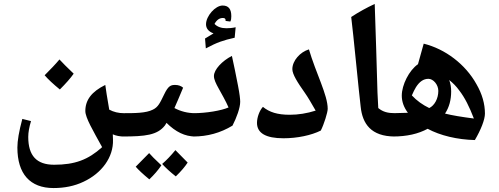

<svg xmlns="http://www.w3.org/2000/svg" viewBox="-20 -835 2526 972"><path d="M283 -382C313 -412 337 -439 353 -462C319 -494 296 -518 281 -534C261 -510 236 -484 206 -454C224 -433 250 -409 283 -382ZM251 117C306 117 357 107 403 85C495 42 555 -39 552 -128L551 -155C569 -147 588 -144 607 -144C613 -144 616 -147 616 -152V-254C616 -260 613 -262 607 -262C580 -262 555 -268 533 -280C522 -342 516 -383 513 -405C444 -371 412 -329 412 -273C412 -239 451 -174 497 -90C426 -26 359 -1 254 -1C165 -1 123 -47 123 -142C123 -165 128 -192 137 -222L93 -233C76 -170 68 -122 68 -88C68 45 132 117 251 117Z M599 -144C716 -144 777 -151 815 -200L823 -213C869 -167 917 -144 968 -144C974 -144 976 -147 976 -152V-254C976 -260 974 -262 968 -262C930 -262 895 -271 863 -288C874 -313 889 -347 907 -391C897 -400 883 -405 867 -405C845 -405 832 -401 811 -357C790 -314 781 -293 754 -280C719 -262 663 -262 599 -262C593 -262 591 -260 591 -254V-152C591 -147 593 -144 599 -144ZM870 58C897 32 917 8 930 -12C893 -50 872 -71 868 -75C845 -47 822 -23 801 -5C818 14 841 35 870 58ZM736 73C760 50 780 27 797 2C764 -29 743 -50 735 -60C712 -37 690 -14 667 9C681 25 703 46 736 73Z M1022 -590C1080 -621 1110 -631 1168 -644L1173 -697C1155 -693 1139 -692 1126 -692C1101 -692 1080 -699 1066 -714C1077 -734 1091 -744 1108 -744C1118 -744 1122 -740 1122 -733V-729L1146 -726C1150 -733 1151 -742 1151 -753C1151 -789 1137 -807 1107 -807C1070 -807 1023 -754 1023 -712C1023 -691 1036 -675 1061 -666L1018 -640ZM959 -144C1030 -144 1096 -162 1157 -199C1178 -240 1196 -289 1196 -320C1196 -333 1193 -360 1185 -401C1175 -455 1163 -510 1154 -552C1105 -527 1063 -483 1063 -450C1063 -433 1073 -412 1087 -387C1099 -365 1124 -322 1137 -291C1100 -275 1025 -262 959 -262C953 -262 951 -260 951 -254V-152C951 -147 953 -144 959 -144Z M1415 -135C1485 -135 1556 -150 1604 -174C1620 -205 1639 -266 1639 -284C1639 -320 1624 -364 1605 -415C1588 -459 1559 -533 1544 -585C1500 -572 1460 -528 1460 -485C1460 -459 1486 -418 1524 -364C1539 -343 1556 -313 1578 -275C1534 -261 1490 -254 1447 -254C1384 -254 1344 -267 1311 -294C1294 -276 1281 -241 1281 -213C1281 -161 1326 -135 1415 -135Z M1979 -144C1984 -144 1987 -147 1987 -152V-254C1987 -259 1985 -262 1981 -262C1944 -262 1919 -268 1895 -288L1891 -366C1887 -516 1882 -665 1877 -815C1836 -796 1796 -774 1758 -749C1768 -672 1798 -357 1806 -294C1815 -209 1858 -144 1979 -144Z M2384 -126C2414 -177 2435 -229 2435 -260C2435 -309 2421 -359 2392 -409C2336 -510 2234 -587 2125 -614L2096 -510C2051 -479 2014 -405 2014 -351C2014 -321 2024 -292 2045 -264C2020 -263 1995 -263 1970 -262C1964 -262 1962 -260 1962 -256V-152C1962 -147 1964 -144 1970 -144C2039 -144 2097 -157 2145 -183C2208 -149 2295 -128 2384 -126ZM2153 -288C2120 -304 2090 -325 2065 -352C2072 -368 2079 -383 2086 -394C2104 -422 2124 -436 2149 -436C2173 -436 2199 -407 2199 -375C2199 -336 2180 -301 2153 -288ZM2379 -235C2317 -243 2268 -251 2233 -260C2254 -292 2264 -329 2264 -372C2264 -392 2261 -412 2254 -430C2273 -415 2290 -398 2305 -377C2333 -341 2356 -295 2379 -235Z"/></svg>

Font: Noto Naskh Arabic UI
Style: Bold
Weight: 700
Designer: Monotype Design Team, David Williams, Mohamad Dakak and Nizar Qandah
Foundry: Monotype Imaging Inc.
Version: Version 2.016